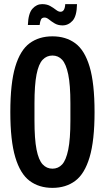

<svg xmlns="http://www.w3.org/2000/svg" viewBox="-20 -898 508 930"><path d="M234 12Q169 12 123.5 -22Q78 -56 54 -136.5Q30 -217 30 -355Q30 -495 54 -575Q78 -655 123.5 -688.5Q169 -722 234 -722Q299 -722 344.5 -688.5Q390 -655 414 -575Q438 -495 438 -355Q438 -217 414 -136.5Q390 -56 344.5 -22Q299 12 234 12ZM234 -81Q262 -81 281 -101.5Q300 -122 310.5 -173Q321 -224 321 -314V-397Q321 -487 310.5 -537.5Q300 -588 281 -608.5Q262 -629 234 -629Q206 -629 186.5 -608.5Q167 -588 157 -537.5Q147 -487 147 -397V-314Q147 -224 157 -173.5Q167 -123 186.5 -102Q206 -81 234 -81ZM283 -775Q261 -775 245 -784.5Q229 -794 217.5 -803.5Q206 -813 196 -813Q183 -813 178.5 -803.5Q174 -794 172 -777H115Q117 -833 137 -855.5Q157 -878 184 -878Q207 -878 223 -869Q239 -860 251 -850.5Q263 -841 273 -841Q294 -841 296 -878H353Q352 -820 331.5 -797.5Q311 -775 283 -775Z"/></svg>

Font: Special Gothic Condensed One
Style: Regular
Weight: 400
Designer: Alistair McCready
Foundry: Monolith
Version: Version 1.010; ttfautohint (v1.8.4.7-5d5b)